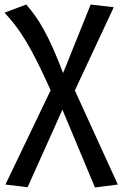

<svg xmlns="http://www.w3.org/2000/svg" viewBox="-25 -601 548 849"><path d="M306 -201 478 -569 376 -581 254 -278C191 -444 147 -517 91 -581L-5 -545C64 -471 110 -399 199 -202L-1 215L97 227L251 -116L395 228L496 215Z"/></svg>

Font: Glow Sans SC Normal Medium
Style: Regular
Weight: 600
Designer: Ryoko NISHIZUKA (kana, bopomofo & ideographs); Paul D. Hunt (Latin, Greek & Cyrillic); Sandoll Communications, Soo-young
Version: Version 0.93